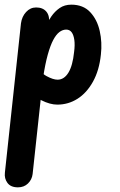

<svg xmlns="http://www.w3.org/2000/svg" viewBox="-40 -448 514 824"><path d="M37 356Q6 356 -8 337Q-22 318 -19 293L50 -348Q54 -377 72 -396.5Q90 -416 115 -416Q144 -416 159 -398Q174 -380 170 -348L100 299Q97 323 80 339.5Q63 356 37 356ZM206 1Q175 1 138 -17.5Q101 -36 78 -67L93 -191Q131 -137 159.5 -121.5Q188 -106 207 -106Q235 -106 253.5 -136Q272 -166 278 -225Q282 -255 279 -276.5Q276 -298 267.5 -309.5Q259 -321 244 -321Q229 -321 215 -310.5Q201 -300 188.5 -276.5Q176 -253 165 -213.5Q154 -174 145 -115L132 -291Q142 -308 153.5 -331.5Q165 -355 180 -377Q195 -399 216 -413.5Q237 -428 266 -428Q317 -428 347 -396Q377 -364 388 -315Q399 -266 393 -214Q386 -146 359 -97.5Q332 -49 292.5 -24Q253 1 206 1Z"/></svg>

Font: Edu SA Beginner
Style: Bold
Weight: 700
Version: Version 1.003